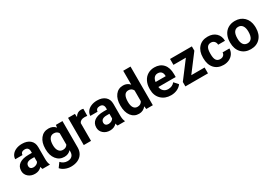

<svg xmlns="http://www.w3.org/2000/svg" viewBox="47 -1884 4591 3227"><g transform="rotate(-30 2342.5 -271.0)"><path d="M360.4 0Q350.6 -19 346.2 -47.4Q294.9 9.8 212.9 9.8Q135.3 9.8 84.2 -35.2Q33.2 -80.1 33.2 -148.4Q33.2 -232.4 95.5 -277.3Q157.7 -322.3 275.4 -322.8H340.3V-353Q340.3 -389.6 321.5 -411.6Q302.7 -433.6 262.2 -433.6Q226.6 -433.6 206.3 -416.5Q186 -399.4 186 -369.6H44.9Q44.9 -415.5 73.2 -454.6Q101.6 -493.7 153.3 -515.9Q205.1 -538.1 269.5 -538.1Q367.2 -538.1 424.6 -489Q481.9 -439.9 481.9 -351.1V-122.1Q482.4 -46.9 502.9 -8.3V0ZM243.7 -98.1Q274.9 -98.1 301.3 -112.1Q327.6 -126 340.3 -149.4V-240.2H287.6Q181.6 -240.2 174.8 -167L174.3 -158.7Q174.3 -132.3 192.9 -115.2Q211.4 -98.1 243.7 -98.1Z M569.8 -268.1Q569.8 -389.6 627.7 -463.9Q685.5 -538.1 783.7 -538.1Q870.6 -538.1 918.9 -478.5L924.8 -528.3H1052.7V-17.6Q1052.7 51.8 1021.2 103Q989.7 154.3 932.6 181.2Q875.5 208 798.8 208Q740.7 208 685.5 184.8Q630.4 161.6 602.1 125L664.6 39.1Q717.3 98.1 792.5 98.1Q848.6 98.1 879.9 68.1Q911.1 38.1 911.1 -17.1V-45.4Q862.3 9.8 782.7 9.8Q687.5 9.8 628.7 -64.7Q569.8 -139.2 569.8 -262.2ZM710.9 -257.8Q710.9 -186 739.7 -145.3Q768.6 -104.5 818.8 -104.5Q883.3 -104.5 911.1 -152.8V-375Q882.8 -423.3 819.8 -423.3Q769 -423.3 740 -381.8Q710.9 -340.3 710.9 -257.8Z M1458 -396Q1429.2 -399.9 1407.2 -399.9Q1327.1 -399.9 1302.2 -345.7V0H1161.1V-528.3H1294.4L1298.3 -465.3Q1340.8 -538.1 1416 -538.1Q1439.5 -538.1 1460 -531.7Z M1817.4 0Q1807.6 -19 1803.2 -47.4Q1752 9.8 1669.9 9.8Q1592.3 9.8 1541.3 -35.2Q1490.2 -80.1 1490.2 -148.4Q1490.2 -232.4 1552.5 -277.3Q1614.7 -322.3 1732.4 -322.8H1797.4V-353Q1797.4 -389.6 1778.6 -411.6Q1759.8 -433.6 1719.2 -433.6Q1683.6 -433.6 1663.3 -416.5Q1643.1 -399.4 1643.1 -369.6H1502Q1502 -415.5 1530.3 -454.6Q1558.6 -493.7 1610.4 -515.9Q1662.1 -538.1 1726.6 -538.1Q1824.2 -538.1 1881.6 -489Q1939 -439.9 1939 -351.1V-122.1Q1939.5 -46.9 1960 -8.3V0ZM1700.7 -98.1Q1731.9 -98.1 1758.3 -112.1Q1784.7 -126 1797.4 -149.4V-240.2H1744.6Q1638.7 -240.2 1631.8 -167L1631.3 -158.7Q1631.3 -132.3 1649.9 -115.2Q1668.5 -98.1 1700.7 -98.1Z M2025.4 -268.1Q2025.4 -391.6 2080.8 -464.8Q2136.2 -538.1 2232.4 -538.1Q2309.6 -538.1 2359.9 -480.5V-750H2501.5V0H2374L2367.2 -56.2Q2314.5 9.8 2231.4 9.8Q2138.2 9.8 2081.8 -63.7Q2025.4 -137.2 2025.4 -268.1ZM2166.5 -257.8Q2166.5 -183.6 2192.4 -144Q2218.3 -104.5 2267.6 -104.5Q2333 -104.5 2359.9 -159.7V-368.2Q2333.5 -423.3 2268.6 -423.3Q2166.5 -423.3 2166.5 -257.8Z M2854 9.8Q2737.8 9.8 2664.8 -61.5Q2591.8 -132.8 2591.8 -251.5V-265.1Q2591.8 -344.7 2622.6 -407.5Q2653.3 -470.2 2709.7 -504.2Q2766.1 -538.1 2838.4 -538.1Q2946.8 -538.1 3009 -469.7Q3071.3 -401.4 3071.3 -275.9V-218.3H2734.9Q2741.7 -166.5 2776.1 -135.3Q2810.5 -104 2863.3 -104Q2944.8 -104 2990.7 -163.1L3060.1 -85.4Q3028.3 -40.5 2974.1 -15.4Q2919.9 9.8 2854 9.8ZM2837.9 -423.8Q2795.9 -423.8 2769.8 -395.5Q2743.7 -367.2 2736.3 -314.5H2932.6V-325.7Q2931.6 -372.6 2907.2 -398.2Q2882.8 -423.8 2837.9 -423.8Z M3313.5 -113.8H3571.8V0H3133.3V-85.9L3381.8 -414.1H3140.6V-528.3H3564V-444.8Z M3872.1 -104Q3911.1 -104 3935.5 -125.5Q3960 -147 3960.9 -182.6H4093.3Q4092.8 -128.9 4064 -84.2Q4035.2 -39.6 3985.1 -14.9Q3935.1 9.8 3874.5 9.8Q3761.2 9.8 3695.8 -62.3Q3630.4 -134.3 3630.4 -261.2V-270.5Q3630.4 -392.6 3695.3 -465.3Q3760.3 -538.1 3873.5 -538.1Q3972.7 -538.1 4032.5 -481.7Q4092.3 -425.3 4093.3 -331.5H3960.9Q3960 -372.6 3935.5 -398.2Q3911.1 -423.8 3871.1 -423.8Q3821.8 -423.8 3796.6 -387.9Q3771.5 -352.1 3771.5 -271.5V-256.8Q3771.5 -175.3 3796.4 -139.6Q3821.3 -104 3872.1 -104Z M4151.9 -269Q4151.9 -347.7 4182.1 -409.2Q4212.4 -470.7 4269.3 -504.4Q4326.2 -538.1 4401.4 -538.1Q4508.3 -538.1 4575.9 -472.7Q4643.6 -407.2 4651.4 -294.9L4652.3 -258.8Q4652.3 -137.2 4584.5 -63.7Q4516.6 9.8 4402.3 9.8Q4288.1 9.8 4220 -63.5Q4151.9 -136.7 4151.9 -262.7ZM4293 -258.8Q4293 -183.6 4321.3 -143.8Q4349.6 -104 4402.3 -104Q4453.6 -104 4482.4 -143.3Q4511.2 -182.6 4511.2 -269Q4511.2 -342.8 4482.4 -383.3Q4453.6 -423.8 4401.4 -423.8Q4349.6 -423.8 4321.3 -383.5Q4293 -343.3 4293 -258.8Z"/></g></svg>

Font: RobotoInd
Style: Bold
Weight: 700
Designer: Google
Version: Version 2.001150; 2014